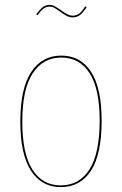

<svg xmlns="http://www.w3.org/2000/svg" viewBox="-20 -755 498 784"><path d="M395 -262Q395 -125 351.5 -58Q308 9 228 9Q150 9 106.5 -58Q63 -125 63 -258Q63 -394 107.5 -461Q152 -528 230 -528Q309 -528 352 -461.5Q395 -395 395 -262ZM71 -258Q71 -128 112 -63Q153 2 228 2Q304 2 345.5 -63.5Q387 -129 387 -262Q387 -392 346 -456Q305 -520 230 -520Q156 -520 113.5 -455.5Q71 -391 71 -258ZM226 -707Q211 -718 202 -723Q193 -728 183 -728Q169 -728 158 -720Q147 -712 133 -693L128 -696Q143 -717 155 -726Q167 -735 183 -735Q194 -735 204.5 -729Q215 -723 231 -712Q258 -691 277 -691Q292 -691 303.5 -699.5Q315 -708 328 -729L334 -726Q320 -704 307 -694Q294 -684 277 -684Q264 -684 252.5 -690Q241 -696 226 -707Z"/></svg>

Font: Fira Sans Compressed Eight
Style: Regular
Weight: 100
Width: 1
Designer: bBox Type GmbH & Carrois Corporate GbR & Edenspiekermann AG
Foundry: bBox Type GmbH & Carrois Corporate GbR & Edenspiekermann AG
Version: Version 4.301